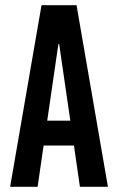

<svg xmlns="http://www.w3.org/2000/svg" viewBox="-20 -720 455 740"><path d="M396 0H288L265 -159H148L125 0H19L140 -700H275ZM205 -550 162 -255H251L208 -550Z"/></svg>

Font: Bebas Kai
Style: Regular
Weight: 400
Designer: Ryoichi Tsunekawa
Foundry: Dharma Type
Version: Version 1.001;PS 001.001;hotconv 1.0.70;makeotf.lib2.5.58329